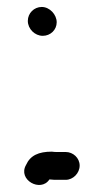

<svg xmlns="http://www.w3.org/2000/svg" viewBox="-20 -504 299 552"><path d="M209 -28C209 -50 190 -67 169 -67H146C140 -67 134 -67 129 -68C91 -68 67 -57 55 -30C30 13 97 50 122 12H124C131 13 139 13 146 13H169C190 13 209 -6 209 -28ZM60 -444C60 -421 80 -401 103 -401C125 -401 143 -418 143 -440C143 -462 123 -484 100 -484C78 -484 60 -466 60 -444Z"/></svg>

Font: Electronic
Style: ExBd
Weight: 800
Version: Version 1.011